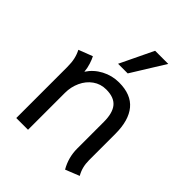

<svg xmlns="http://www.w3.org/2000/svg" viewBox="-212 -849 971 971"><g transform="rotate(45 273.0 -363.5)"><path d="M45 0ZM394 -109V-299Q394 -363 368.5 -393.5Q343 -424 287 -424Q247 -424 216 -402Q185 -380 168 -343Q151 -306 151 -264V0H67V-363Q67 -397 61.5 -421Q56 -445 45 -466L120 -495Q128 -480 135.5 -456.5Q143 -433 145 -409Q171 -449 214.5 -472Q258 -495 308 -495Q394 -495 436 -444.5Q478 -394 478 -298V-109Q478 -59 501 -20L426 10Q394 -45 394 -109ZM323 -737H417L306 -558H237Z"/></g></svg>

Font: Niramit
Style: Regular
Weight: 400
Version: Version 1.000; ttfautohint (v1.6)